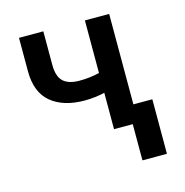

<svg xmlns="http://www.w3.org/2000/svg" viewBox="-104 -627 870 901"><g transform="rotate(-15 330.5 -176.5)"><path d="M505.3 -528.4V0H387.4V-176.8Q364.7 -171.5 340 -168.5Q315.3 -165.5 289.8 -165.5Q187.5 -165.5 127.5 -214.8Q67.5 -264.2 67.5 -367.2V-529.5H185.7V-367.2Q185.7 -309.7 211.6 -285.7Q237.6 -261.7 289.8 -261.7Q316.4 -261.7 340.4 -264.6Q364.3 -267.4 387.4 -273.1V-528.4ZM597.3 -89.1V175.8H478.3V-89.1Z"/></g></svg>

Font: Interface Medium
Style: Regular
Weight: 500
Designer: Rasmus Andersson
Foundry: rsms
Version: Version 1.8